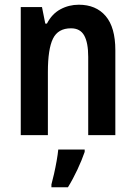

<svg xmlns="http://www.w3.org/2000/svg" viewBox="-20 -573 574 814"><path d="M314 -553Q387 -553 428 -505Q469 -457 469 -360V0H354V-332Q354 -392 337 -422.5Q320 -453 281 -453Q226 -453 204.5 -409Q183 -365 183 -268V0H68V-543H158L172 -473H179Q200 -514 236 -533.5Q272 -553 314 -553ZM339 71Q327 106 308 146.5Q289 187 268 221H198V209Q203 191 209 164.5Q215 138 220 110Q225 82 227 61H339Z"/></svg>

Font: Noto Sans Gurmukhi Condensed SemiBold
Style: Regular
Weight: 600
Width: 3
Designer: Jelle Bosma - Monotype Design Team
Foundry: Monotype Imaging Inc.
Version: Version 2.004; ttfautohint (v1.8.4.7-5d5b)